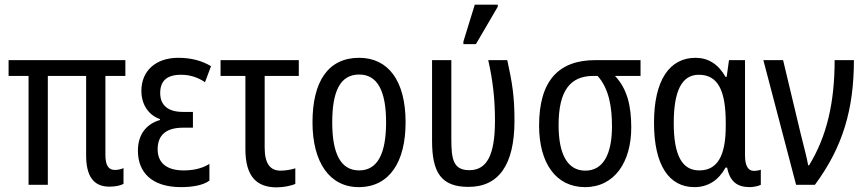

<svg xmlns="http://www.w3.org/2000/svg" viewBox="-20 -796 3731 827"><path d="M451 8C477 8 500 3 512 -4V-72C502 -67 488 -64 475 -64C448 -64 434 -82 434 -130V-469H520V-537H17V-469H103V0H186V-469H351V-127C351 -37 383 8 451 8Z M760 10C805 10 854 3 882 -18V-90C847 -68 807 -62 771 -62C701 -62 659 -92 659 -153C659 -216 698 -246 768 -246H811V-314H767C706 -314 670 -341 670 -395C670 -447 698 -474 760 -474C798 -474 832 -463 863 -442L889 -511C850 -534 805 -547 748 -547C650 -547 589 -490 589 -405C589 -342 623 -299 669 -283V-279C619 -265 574 -225 574 -147C574 -56 631 10 760 10Z M1172 11C1200 11 1236 4 1252 -4V-71C1233 -65 1210 -61 1188 -61C1144 -61 1120 -91 1120 -160V-469H1267V-537H930V-469H1037V-154C1037 -35 1086 11 1172 11Z M1727 -269C1727 -450 1651 -547 1527 -547C1394 -547 1326 -446 1326 -269C1326 -98 1399 10 1525 10C1658 10 1727 -99 1727 -269ZM1411 -269C1411 -404 1446 -475 1527 -475C1606 -475 1643 -404 1643 -269C1643 -134 1606 -62 1527 -62C1447 -62 1411 -135 1411 -269Z M1976 -606H2030L2124 -767V-776H2025L1976 -617ZM1998 9C2128 9 2196 -86 2196 -276C2196 -379 2187 -437 2165 -537H2083C2103 -447 2112 -370 2112 -276C2112 -130 2078 -63 2002 -63C1932 -63 1924 -110 1924 -198V-537H1841V-189C1841 -52 1881 9 1998 9Z M2500 10C2627 10 2699 -98 2699 -247C2699 -339 2682 -413 2629 -469H2739V-537H2544C2386 -537 2302 -448 2302 -255C2302 -93 2375 10 2500 10ZM2501 -61C2423 -61 2386 -134 2386 -257C2386 -404 2435 -469 2536 -469H2554C2604 -414 2616 -332 2616 -252C2616 -133 2579 -61 2501 -61Z M2971 10C3031 10 3076 -21 3105 -74H3112C3124 -13 3156 10 3210 10C3226 10 3248 5 3257 0V-65C3249 -62 3238 -60 3227 -60C3203 -60 3189 -81 3189 -126V-537H3120L3110 -465H3105C3074 -520 3030 -547 2976 -547C2864 -547 2797 -451 2797 -267C2797 -84 2862 10 2971 10ZM2992 -62C2919 -62 2882 -125 2882 -266C2882 -401 2915 -474 2990 -474C3072 -474 3106 -407 3106 -267V-253C3106 -123 3069 -62 2992 -62Z M3409 0H3490C3611 -163 3658 -327 3658 -537H3575C3575 -355 3542 -210 3465 -84H3461C3456 -116 3441 -169 3429 -219L3353 -537H3268Z"/></svg>

Font: Noto Sans Condensed
Style: Regular
Weight: 400
Width: 3
Designer: Monotype Design Team
Foundry: Monotype Imaging Inc.
Version: Version 2.013